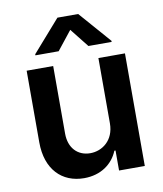

<svg xmlns="http://www.w3.org/2000/svg" viewBox="-86 -839 780 916"><g transform="rotate(-10 304.0 -381.0)"><path d="M232.6 -610.4 304.7 -701.3 376.8 -610.4H489.3V-615.8L355.1 -769.2H254.6L120 -615.8V-610.4ZM413.7 -229.4C413.7 -146.3 354.4 -105.1 297.6 -105.1C235.8 -105.1 194.6 -148.8 194.6 -218V-545.5H66.1V-198.2C66.1 -67.1 140.6 7.1 247.9 7.1C329.5 7.1 387.1 -35.9 411.9 -96.9H417.6V0H542.3V-545.5H413.7Z"/></g></svg>

Font: TID UI Semi Bold
Style: Regular
Weight: 600
Designer: The TID Project Authors
Foundry: Bakken & Bæck
Version: Version 1.001;hotconv 1.0.109;makeotfexe 2.5.65596